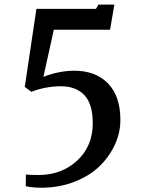

<svg xmlns="http://www.w3.org/2000/svg" viewBox="-20 -665 628 855"><path d="M95.2 112.3Q120.1 114.3 151.9 114.3Q253.9 114.3 323.5 50.3Q393.1 -13.7 393.1 -116.7Q393.1 -201.2 356 -241Q318.8 -280.8 251 -280.8Q184.1 -280.8 119.6 -256.3L90.3 -277.8L142.1 -625.5H407.2L418.5 -644.5H489.3L470.2 -532.7H219.7L173.3 -322.8Q243.7 -350.1 311.5 -350.1Q405.3 -350.1 460.7 -293.7Q516.1 -237.3 516.1 -130.4Q516.1 -72.8 490.7 -18.8Q465.3 35.2 420.9 77.4Q376.5 119.6 309.3 145.3Q242.2 170.9 164.6 170.9Q124 170.9 94.7 164.1Z"/></svg>

Font: HaufeMerriweather
Style: Regular
Weight: 400
Designer: Eben Sorkin ( eben@eyebytes.com )
Foundry: Eben Sorkin
Version: Version 1.56